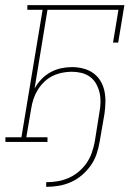

<svg xmlns="http://www.w3.org/2000/svg" viewBox="-20 -550 540 744"><path d="M159 174V156Q181 156 202.5 152.5Q224 149 245 140Q266 131 284 116Q302 101 315 82.5Q328 64 335.5 42.5Q343 21 347 0L365 -113Q369 -133 369.5 -152.5Q370 -172 366 -190Q362 -208 353 -224.5Q344 -241 329 -252Q314 -263 295.5 -267.5Q277 -272 258 -272Q239 -272 220 -268Q201 -264 183.5 -255.5Q166 -247 151.5 -233Q137 -219 126.5 -202Q116 -185 110 -167Q104 -149 101 -130L82 -18H164V0H1V-18H63L145 -512H86V-530H462L438 -385H418L439 -512H164L114 -207Q125 -227 141 -243.5Q157 -260 176.5 -270.5Q196 -281 217 -285.5Q238 -290 259 -290Q281 -290 302.5 -284.5Q324 -279 341 -267Q358 -255 369 -237Q380 -219 384.5 -198Q389 -177 388.5 -154.5Q388 -132 385 -110L366 0Q362 24 354 47.5Q346 71 331.5 91.5Q317 112 297 129Q277 146 254 156Q231 166 207 170Q183 174 159 174Z"/></svg>

Font: Iosevka Curly Slab ThObl
Style: Regular
Weight: 100
Italic angle: -9°
Monospace: yes
Designer: Belleve Invis
Foundry: Belleve Invis
Version: Version 11.0.0; ttfautohint (v1.8.3)